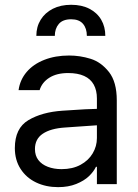

<svg xmlns="http://www.w3.org/2000/svg" viewBox="-20 -769 575 802"><path d="M306.6 -240.2 251 -236.3Q191.4 -232.4 158.7 -210.4Q126 -188.5 126 -146.5Q126 -119.1 140.1 -100.6Q154.3 -82 179.7 -72.3Q205.1 -62.5 237.3 -62.5Q283.2 -62.5 316.4 -80.6Q349.6 -98.6 367.2 -128.4Q384.8 -158.2 384.8 -192.4V-357.4Q384.8 -391.6 371.6 -415.5Q358.4 -439.5 331.5 -451.7Q304.7 -463.9 264.6 -463.9Q216.8 -463.9 186 -444.3Q155.3 -424.8 145.5 -392.6H57.6Q63.5 -435.5 91.3 -468.3Q119.1 -501 165 -519Q210.9 -537.1 268.6 -537.1Q314.5 -537.1 358.4 -523.4Q402.3 -509.8 435.1 -468.3Q467.8 -426.8 467.8 -349.6V0H384.8V-72.3H380.9Q371.1 -51.8 351.1 -32.7Q331.1 -13.7 298.3 -0.5Q265.6 12.7 222.7 12.7Q171.9 12.7 130.9 -6.8Q89.8 -26.4 65.9 -63.5Q42 -100.6 42 -150.4Q42 -233.4 98.6 -267.1Q155.3 -300.8 241.2 -306.6Q251 -307.6 335 -312.5L390.6 -314.5L391.6 -246.1Q382.8 -246.1 306.6 -240.2ZM277.3 -749Q321.3 -749 353.5 -732.4Q385.7 -715.8 402.8 -686.5Q419.9 -657.2 419.9 -619.1H342.8Q342.8 -650.4 326.7 -669.4Q310.5 -688.5 277.3 -688.5Q242.2 -688.5 225.6 -668.9Q209 -649.4 209 -619.1H131.8Q131.8 -657.2 149.9 -686.5Q168 -715.8 200.7 -732.4Q233.4 -749 277.3 -749Z"/></svg>

Font: Pretendard GOV Variable
Style: Regular
Weight: 400
Designer: Base glyphs from Inter by Rasmus Andersson; Hangul glyphs from Noto Sans CJK(Source Han Sans) by Jang Soo-young and Kang
Foundry: Kil Hyung-jin
Version: Version 1.307;Glyphs 3.2 (3192)